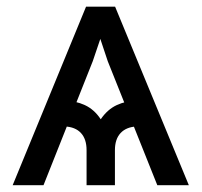

<svg xmlns="http://www.w3.org/2000/svg" viewBox="-20 -542 590 562"><path d="M440.4 0 295.4 -362.8 242.2 -522.5H316.9L532.7 0ZM233.4 0V-102.5Q233.4 -134.8 217 -152.6Q200.7 -170.4 169.4 -171.9V-247.1Q200.7 -247.1 228.3 -234.4Q255.9 -221.7 274.9 -192.9Q294.4 -221.7 321.8 -234.4Q349.1 -247.1 380.4 -247.1V-171.9Q349.6 -170.4 333 -152.6Q316.4 -134.8 316.4 -102.5V0ZM17.1 0 231.9 -522.5H305.7L251.5 -362.8L107.4 0Z"/></svg>

Font: Inter 28pt
Style: Regular
Weight: 400
Designer: Rasmus Andersson
Foundry: rsms
Version: Version 4.001;git-66647c0bb